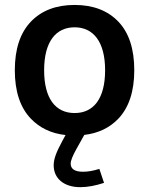

<svg xmlns="http://www.w3.org/2000/svg" viewBox="-20 -548 608 784"><path d="M284.7 -527.8C209 -527.8 149.4 -504.9 106 -459.5C62.5 -414.1 40.5 -347.7 40.5 -261.2C40.5 -174.8 62.5 -108.4 106.4 -63C142.6 -25.4 189.5 -2.9 247.6 3.4L233.4 29.8C210 73.2 199.2 101.1 199.2 127C199.2 181.2 241.7 216.3 307.6 216.3C338.4 216.3 370.1 210 404.8 198.7L385.7 141.6C361.3 149.4 339.4 153.3 319.3 153.3C285.6 153.3 268.6 142.1 268.6 120.1C268.6 108.4 276.4 88.4 292 60.5L324.2 2.9C381.3 -3.9 427.2 -25.9 462.9 -63C506.3 -108.4 528.3 -174.8 528.3 -261.2C528.3 -347.7 506.8 -414.1 463.4 -459.5C419.9 -504.9 360.4 -527.8 284.7 -527.8ZM284.7 -436.5C360.4 -436.5 409.2 -378.4 409.2 -261.2C409.2 -144 361.3 -86.4 284.7 -86.4C208 -86.4 160.2 -144 160.2 -261.2C160.2 -378.4 208.5 -436.5 284.7 -436.5Z"/></svg>

Font: Estedad SemiBold
Style: Regular
Weight: 600
Designer: Amin Abedi
Version: Version 7.3